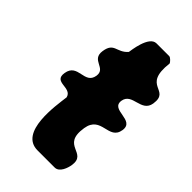

<svg xmlns="http://www.w3.org/2000/svg" viewBox="-206 -719 793 793"><g transform="rotate(45 190.5 -323.0)"><path d="M109 -233C102 -177 71 7 179 7H279C307 7 319 -32 322 -50C335 -134 231 -74 250 -194C264 -283 357 -228 368 -301C378 -368 270 -322 279 -383C288 -439 370 -406 380 -468C394 -561 293 -483 311 -633C309 -638 296 -653 288 -653H214C170 -653 160 -556 158 -547C123 -508 88 -533 79 -473C70 -412 141 -435 133 -383C123 -321 43 -367 32 -298C22 -236 98 -279 109 -233Z"/></g></svg>

Font: Asimov Print
Style: CIt
Weight: 500
Designer: Google
Version: Version 2.000980: 2014